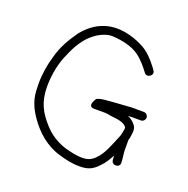

<svg xmlns="http://www.w3.org/2000/svg" viewBox="-114 -730 819 835"><g transform="rotate(20 296.0 -312.5)"><path d="M542 -301.5C542 -311.7 533.3 -321 523 -321H493C485 -321.7 474.3 -321.7 461 -321L388 -316C361.1 -313 326.9 -313.6 308 -303C307.3 -302.3 305.8 -299.8 303.5 -295.5C295.6 -280.9 288.8 -260 314 -260H364C374.6 -260 383.2 -258.2 393 -256C422.3 -252.7 455.3 -250.5 469 -230V-222C467.7 -216.7 466.7 -211.3 466 -206C463.2 -186.5 455.7 -176.6 449 -158C436.9 -129.8 425.6 -100.8 407.5 -78.5C392 -59.3 374.3 -42 340 -42C307.3 -42 282.4 -49.4 256 -56C212.3 -70.6 178.9 -92.8 151 -125C116 -165 89 -206.4 89 -281C89 -339.3 101.3 -395.4 121 -437C138.6 -480.9 165.4 -527.2 203 -554C221.5 -568.8 255.4 -586 283 -584C331.2 -581.3 374.9 -570.5 405 -549C430.2 -531 449.3 -507.9 468 -483C482.8 -462.3 515.5 -486.2 499 -506L493 -515C469 -545.8 443.4 -576 406 -593C361.5 -615.2 296 -634 234 -614C193.3 -601.4 160.4 -573.8 136 -543C107.5 -502.7 82.1 -460.4 69 -408C57.7 -370.9 50 -327 50 -280.5C50 -269.5 50.3 -258.3 51 -247C53.6 -200.6 72.6 -164.1 93.5 -134C129.1 -82.8 178.1 -37.6 245 -19C274.2 -10.4 302.8 -3 340 -3C373.2 -3 391.9 -10.2 412 -27C431.5 -45.2 445.3 -61 458 -85L466 -99V-93L467 -78C470.2 -52.2 509 -56.6 506 -81L505 -96C504 -111.6 501 -124.5 501 -138V-185C503 -189.7 504.3 -194.7 505 -200L507 -216C508.3 -223.3 508.3 -230.3 507 -237C504.5 -254.6 479.9 -275.8 463 -281C477 -282.3 486.3 -282.7 491 -282H523C533.3 -282 542 -291.3 542 -301.5Z"/></g></svg>

Font: Just Breathe
Style: Regular
Weight: 400
Foundry: Cannot Into Space Fonts
Version: Version 0.72